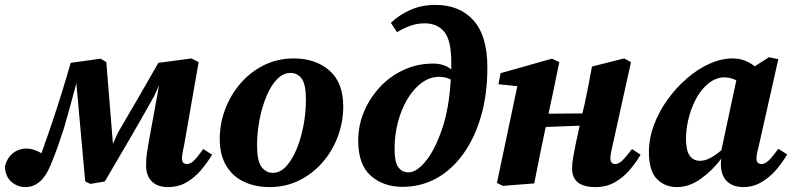

<svg xmlns="http://www.w3.org/2000/svg" viewBox="-26 -747 3228 782"><path d="M77 15Q46 15 21 -6Q-4 -27 -6 -68Q2 -103 26 -122.5Q50 -142 82 -142Q110 -142 143 -123Q153 -151 163.5 -181.5Q174 -212 185 -244Q206 -306 225.5 -369Q245 -432 262 -491L384 -508L407 -494L434 -161L454 -206Q495 -276 536.5 -347.5Q578 -419 619 -491L754 -509L783 -494L725 -162Q721 -142 718 -127.5Q715 -113 715 -102Q715 -79 736 -79Q750 -79 764.5 -93.5Q779 -108 802 -140L838 -117Q818 -84 792 -53.5Q766 -23 733 -4Q700 15 658 15Q615 15 592 -8.5Q569 -32 569 -73Q569 -100 572 -121Q575 -142 579 -164L622 -400L602 -356Q553 -268 502.5 -181.5Q452 -95 401 -8L342 2L321 -8L285 -408Q273 -362 260 -315Q247 -268 234 -223Q221 -183 207.5 -145Q194 -107 179 -72Q143 15 77 15Z M1072 15Q1014 15 968 -6.5Q922 -28 895.5 -72Q869 -116 869 -181Q869 -244 891.5 -303Q914 -362 954.5 -408.5Q995 -455 1050 -482Q1105 -509 1171 -509Q1259 -509 1315.5 -460Q1372 -411 1372 -313Q1372 -250 1350 -191Q1328 -132 1287.5 -85.5Q1247 -39 1192 -12Q1137 15 1072 15ZM1085 -43Q1115 -43 1139.5 -69.5Q1164 -96 1182 -139.5Q1200 -183 1210 -235.5Q1220 -288 1220 -341Q1220 -403 1203 -426.5Q1186 -450 1157 -450Q1127 -450 1102 -424Q1077 -398 1059 -354.5Q1041 -311 1031 -259Q1021 -207 1021 -155Q1021 -92 1039 -67.5Q1057 -43 1085 -43Z M1581 -140Q1581 -88 1596 -66.5Q1611 -45 1638 -45Q1670 -45 1707 -89.5Q1744 -134 1773.5 -218.5Q1803 -303 1810 -423Q1790 -434 1762 -434Q1725 -434 1692 -410Q1659 -386 1634 -344.5Q1609 -303 1595 -250.5Q1581 -198 1581 -140ZM1613 14Q1536 14 1484.5 -31Q1433 -76 1433 -174Q1433 -236 1456.5 -292Q1480 -348 1521.5 -392.5Q1563 -437 1618.5 -462.5Q1674 -488 1737 -488Q1784 -488 1812 -464Q1812 -471 1812 -477.5Q1812 -484 1812 -491Q1812 -584 1783 -618Q1754 -652 1704 -652Q1674 -652 1646.5 -642.5Q1619 -633 1591 -616L1566 -654Q1598 -685 1644 -706Q1690 -727 1748 -727Q1846 -727 1902.5 -664Q1959 -601 1959 -472Q1959 -364 1933.5 -275Q1908 -186 1861.5 -121Q1815 -56 1752 -21Q1689 14 1613 14Z M2399 15Q2304 15 2304 -61Q2304 -84 2309 -109Q2314 -134 2318 -157L2335 -235L2197 -230L2195 -222Q2183 -167 2172 -111.5Q2161 -56 2150 0L2022 10L1998 -2L2081 -396L2004 -404L2013 -449L2222 -508L2252 -494L2226 -368L2208 -284L2346 -285L2355 -323Q2363 -361 2370.5 -398.5Q2378 -436 2385 -476L2516 -509L2544 -494L2469 -155Q2465 -139 2462.5 -125Q2460 -111 2460 -102Q2460 -79 2480 -79Q2494 -79 2509 -93.5Q2524 -108 2548 -140L2583 -117Q2564 -84 2537.5 -53.5Q2511 -23 2477 -4Q2443 15 2399 15Z M2768 -183Q2768 -134 2783 -113Q2798 -92 2825 -92Q2845 -92 2866 -103Q2887 -114 2912 -135L2973 -420Q2949 -432 2923 -432Q2904 -432 2883.5 -422.5Q2863 -413 2844 -393Q2821 -370 2803.5 -334Q2786 -298 2777 -258Q2768 -218 2768 -183ZM3001 15Q2960 15 2935.5 -8Q2911 -31 2910 -77Q2910 -84 2910.5 -89.5Q2911 -95 2912 -101Q2875 -52 2828 -18.5Q2781 15 2731 15Q2682 15 2649.5 -18Q2617 -51 2617 -128Q2617 -183 2637.5 -238Q2658 -293 2693 -341.5Q2728 -390 2772 -428Q2816 -466 2864 -487.5Q2912 -509 2958 -509Q2985 -509 3007 -500.5Q3029 -492 3048 -477L3106 -514L3144 -506L3065 -155Q3061 -138 3058 -125Q3055 -112 3055 -102Q3055 -79 3076 -79Q3090 -79 3106 -94.5Q3122 -110 3144 -141L3180 -118Q3161 -85 3134.5 -54.5Q3108 -24 3074.5 -4.5Q3041 15 3001 15Z"/></svg>

Font: Source Serif 4 SmText
Style: Bold Italic
Weight: 700
Italic angle: -12°
Designer: Frank Grießhammer
Foundry: Adobe
Version: Version 4.005;hotconv 1.1.0;makeotfexe 2.6.0